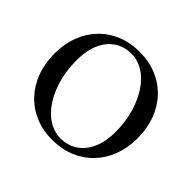

<svg xmlns="http://www.w3.org/2000/svg" viewBox="-172 -916 1134 1134"><g transform="rotate(45 395.0 -349.0)"><path d="M393.5 -716Q472.5 -716 537.2 -688.8Q602 -661.5 648.8 -611.8Q695.5 -562 720.5 -494.5Q745.5 -427 745.5 -345.5Q745.5 -266.5 720.5 -200Q695.5 -133.5 649 -84.8Q602.5 -36 537.8 -9.2Q473 17.5 394.5 17.5Q316.5 17.5 252 -9.8Q187.5 -37 141 -86.8Q94.5 -136.5 69.2 -204.2Q44 -272 44 -353.5Q44 -433 69 -499.2Q94 -565.5 140.5 -614.2Q187 -663 251.2 -689.5Q315.5 -716 393.5 -716ZM627 -280.5Q627 -346.5 613.8 -405.8Q600.5 -465 576.8 -514Q553 -563 520.8 -599Q488.5 -635 449.5 -654.5Q410.5 -674 367 -674Q306.5 -674 260.8 -643.5Q215 -613 189.8 -555.8Q164.5 -498.5 164.5 -418.5Q164.5 -352 177.2 -292.5Q190 -233 213.8 -183.8Q237.5 -134.5 269.8 -98.5Q302 -62.5 341 -43Q380 -23.5 423 -23.5Q484 -23.5 530 -54.2Q576 -85 601.5 -142.5Q627 -200 627 -280.5Z"/></g></svg>

Font: Fraunces 24pt
Style: Regular
Weight: 400
Version: Version 1.000;[b76b70a41]